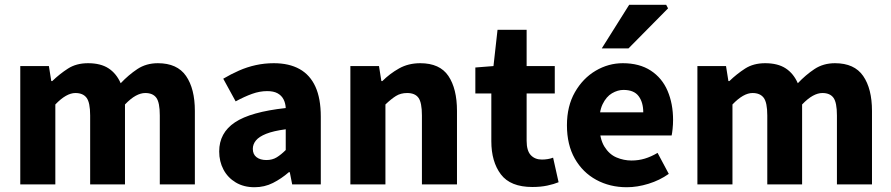

<svg xmlns="http://www.w3.org/2000/svg" viewBox="-20 -773 3736 805"><path d="M65 0V-496H185L195 -433H199Q230 -463 265 -485.5Q300 -508 349 -508Q402 -508 435 -486.5Q468 -465 486 -424Q519 -459 556 -483.5Q593 -508 642 -508Q723 -508 760 -454.5Q797 -401 797 -308V0H650V-289Q650 -343 635.5 -363Q621 -383 589 -383Q570 -383 549 -371.5Q528 -360 504 -335V0H358V-289Q358 -343 343 -363Q328 -383 296 -383Q258 -383 212 -335V0Z M1047 12Q1002 12 968.5 -8Q935 -28 917 -62Q899 -96 899 -138Q899 -216 965 -260Q1031 -304 1178 -320Q1177 -341 1168.5 -357Q1160 -373 1143.5 -382Q1127 -391 1100 -391Q1069 -391 1037 -379.5Q1005 -368 968 -348L916 -443Q948 -462 982 -477Q1016 -492 1052.5 -500Q1089 -508 1128 -508Q1192 -508 1236 -483.5Q1280 -459 1302.5 -409.5Q1325 -360 1325 -284V0H1205L1195 -51H1191Q1160 -24 1124.5 -6Q1089 12 1047 12ZM1097 -102Q1122 -102 1140.5 -113.5Q1159 -125 1178 -144V-231Q1126 -224 1096 -212Q1066 -200 1053 -184Q1040 -168 1040 -149Q1040 -126 1055.5 -114Q1071 -102 1097 -102Z M1449 0V-496H1569L1579 -433H1583Q1614 -464 1653 -486Q1692 -508 1742 -508Q1824 -508 1860 -454.5Q1896 -401 1896 -308V0H1749V-289Q1749 -343 1734.5 -363Q1720 -383 1687 -383Q1660 -383 1640 -370.5Q1620 -358 1596 -335V0Z M2212 11Q2120 11 2080 -42Q2040 -95 2040 -181V-381H1973V-490L2049 -496L2066 -648H2188V-496H2306V-381H2188V-183Q2188 -141 2205.5 -122.5Q2223 -104 2252 -104Q2264 -104 2276.5 -106Q2289 -108 2299 -112L2322 -9Q2303 -1 2275 5Q2247 11 2212 11Z M2608 12Q2537 12 2480 -19Q2423 -50 2390 -108Q2357 -166 2357 -248Q2357 -328 2390.5 -386.5Q2424 -445 2477.5 -476.5Q2531 -508 2591 -508Q2661 -508 2708.5 -477Q2756 -446 2779 -392Q2802 -338 2802 -270Q2802 -251 2800 -232.5Q2798 -214 2796 -205H2472L2470 -302H2677Q2677 -344 2657.5 -370Q2638 -396 2594 -396Q2570 -396 2546 -382Q2522 -368 2506.5 -336Q2491 -304 2493 -248Q2494 -191 2514 -158.5Q2534 -126 2564.5 -113Q2595 -100 2628 -100Q2657 -100 2683.5 -108Q2710 -116 2737 -132L2784 -44Q2746 -17 2699 -2.5Q2652 12 2608 12ZM2503 -570 2618 -753H2773L2781 -738L2615 -570Z M2904 0V-496H3024L3034 -433H3038Q3069 -463 3104 -485.5Q3139 -508 3188 -508Q3241 -508 3274 -486.5Q3307 -465 3325 -424Q3358 -459 3395 -483.5Q3432 -508 3481 -508Q3562 -508 3599 -454.5Q3636 -401 3636 -308V0H3489V-289Q3489 -343 3474.5 -363Q3460 -383 3428 -383Q3409 -383 3388 -371.5Q3367 -360 3343 -335V0H3197V-289Q3197 -343 3182 -363Q3167 -383 3135 -383Q3097 -383 3051 -335V0Z"/></svg>

Font: Mada
Style: Bold
Weight: 700
Designer: Khaled Hosny
Version: Version 1.5